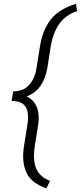

<svg xmlns="http://www.w3.org/2000/svg" viewBox="-20 -800 428 1017"><path d="M225.6 197.3Q145 169.9 119.4 113Q93.8 56.2 107.4 -28.3L125 -138.7Q135.3 -202.1 116 -233.6Q96.7 -265.1 41.5 -265.1L47.9 -304.7L49.8 -315.9Q102.1 -315.9 133.1 -348.6Q164.1 -381.3 173.8 -441.4L191.4 -552.7Q205.1 -640.6 248.5 -696.3Q292 -752 382.3 -779.8L388.2 -741.2Q326.7 -720.7 293.2 -672.4Q259.8 -624 248.5 -552.7L231 -441.4Q221.2 -384.3 194.8 -345.7Q168.5 -307.1 121.6 -289.6Q161.1 -269.5 175.8 -230.5Q190.4 -191.4 182.1 -138.7L164.6 -28.3Q152.8 45.4 171.1 91.3Q189.5 137.2 245.6 158.2Z"/></svg>

Font: Franko
Style: Light Italic
Weight: 300
Designer: Google
Version: Version 1.200310; 2013